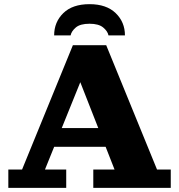

<svg xmlns="http://www.w3.org/2000/svg" viewBox="-20 -902 860 922"><path d="M20 0V-88H86L330 -685H490L734 -88H800V0H428V-88H530L337 -580H395L196 -88H298V0ZM207 -197V-287H524V-197ZM240 -732Q240 -796 284 -839Q328 -882 410 -882Q491 -882 535.5 -839Q580 -796 580 -732H501Q497 -752 475.5 -770Q454 -788 410 -788Q365 -788 344 -770Q323 -752 319 -732Z"/></svg>

Font: Montagu Slab
Style: Bold
Weight: 700
Designer: Florian Karsten
Foundry: Florian Karsten
Version: Version 1.000